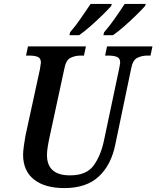

<svg xmlns="http://www.w3.org/2000/svg" viewBox="-20 -951 799 981"><path d="M309 10Q421 10 484.5 -49Q548 -108 569 -212L650 -600Q658 -644 681.5 -655.5Q705 -667 732 -667H749L759 -714H527L517 -667H534Q560 -667 577 -660.5Q594 -654 594 -631Q594 -626 592 -617.5Q590 -609 589 -601L511 -232Q495 -156 458.5 -105.5Q422 -55 338 -55Q220 -55 220 -159Q220 -177 224 -202Q228 -227 234 -254L309 -601Q317 -644 340.5 -655.5Q364 -667 391 -667H409L419 -714H123L113 -667H130Q156 -667 172.5 -660.5Q189 -654 189 -631Q189 -627 184 -597L110 -257Q106 -236 102 -206.5Q98 -177 98 -161Q98 -78 153.5 -34Q209 10 309 10ZM508 -771H557Q582 -788 615 -817Q648 -846 677.5 -875Q707 -904 721 -920L725 -931H617Q595 -897 567 -857Q539 -817 512 -786ZM335 -771H384Q409 -788 442 -817Q475 -846 504.5 -875Q534 -904 548 -920L551 -931H443Q421 -898 393 -857.5Q365 -817 338 -786Z"/></svg>

Font: Noto Serif SemiCondensed Semi
Style: Italic
Weight: 600
Width: 4
Italic angle: -12°
Designer: Monotype Design Team
Foundry: Monotype Imaging Inc.
Version: Version 1.901